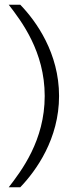

<svg xmlns="http://www.w3.org/2000/svg" viewBox="-20 -739 315 816"><path d="M17 -719C71 -649 170 -520 170 -331C170 -142 71 -13 17 57H66C134 -14 231 -149 231 -331C231 -513 134 -649 66 -719Z"/></svg>

Font: Roundo
Style: Regular
Weight: 400
Designer: Shiva Nallaperumal
Foundry: Indian Type Foundry
Version: Version 2.000